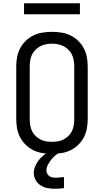

<svg xmlns="http://www.w3.org/2000/svg" viewBox="-20 -939 640 1182"><path d="M300 8Q271 8 242 3.5Q213 -1 187 -13.5Q161 -26 139.5 -46.5Q118 -67 104.5 -92.5Q91 -118 85.5 -147Q80 -176 80 -205V-530Q80 -559 85.5 -588Q91 -617 104.5 -642.5Q118 -668 139.5 -688.5Q161 -709 187 -721.5Q213 -734 242 -738.5Q271 -743 300 -743Q329 -743 358 -738.5Q387 -734 413 -721.5Q439 -709 460.5 -688.5Q482 -668 495.5 -642.5Q509 -617 514.5 -588Q520 -559 520 -530V-205Q520 -176 514.5 -147Q509 -118 495.5 -92.5Q482 -67 460.5 -46.5Q439 -26 413 -13.5Q387 -1 358 3.5Q329 8 300 8ZM300 -66Q319 -66 337 -69Q355 -72 371.5 -80.5Q388 -89 401.5 -102.5Q415 -116 423 -132.5Q431 -149 434 -167.5Q437 -186 437 -205V-530Q437 -549 434 -567.5Q431 -586 423 -602.5Q415 -619 401.5 -632.5Q388 -646 371.5 -654.5Q355 -663 337 -666.5Q319 -670 300 -670Q281 -670 263 -666.5Q245 -663 228.5 -654.5Q212 -646 198.5 -632.5Q185 -619 177 -602.5Q169 -586 166 -567.5Q163 -549 163 -530V-205Q163 -186 166 -167.5Q169 -149 177 -132.5Q185 -116 198.5 -102.5Q212 -89 228.5 -80.5Q245 -72 263 -69Q281 -66 300 -66ZM317 223Q295 223 272.5 219Q250 215 230.5 202.5Q211 190 199.5 169.5Q188 149 188 127Q188 106 196 86.5Q204 67 216 50.5Q228 34 244 20.5Q260 7 277 -4L285 -8H347V0Q332 8 318 20Q304 32 293.5 46Q283 60 274.5 76Q266 92 266 110Q266 120 270.5 129.5Q275 139 283.5 145Q292 151 302 153Q312 155 323 155Q335 155 347.5 153.5Q360 152 373 151L374 150Q374 150 374 150Q374 150 374 150V219Q360 221 346 222Q332 223 317 223ZM472 -851H128V-919H472Z"/></svg>

Font: Iosevka SS04 Extended
Style: Regular
Weight: 400
Width: 7
Monospace: yes
Designer: Belleve Invis
Foundry: Belleve Invis
Version: Version 19.0.0; ttfautohint (v1.8.4)